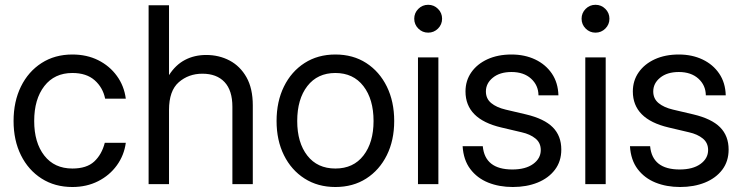

<svg xmlns="http://www.w3.org/2000/svg" viewBox="-20 -749 3020 781"><path d="M274.4 11.7Q203.1 11.7 149.2 -22.7Q95.2 -57.1 65.2 -117.7Q35.2 -178.2 35.2 -256.8Q35.2 -335.9 65.2 -397Q95.2 -458 149.2 -492.7Q203.1 -527.3 274.4 -527.3Q333 -527.3 379.4 -504.2Q425.8 -481 455.3 -440.4Q484.9 -399.9 491.7 -347.7H407.7Q398.4 -393.1 365 -422.6Q331.5 -452.1 274.4 -452.1Q201.7 -452.1 160.4 -398.9Q119.1 -345.7 119.1 -256.8Q119.1 -168.9 160.2 -116.2Q201.2 -63.5 274.4 -63.5Q332.5 -63.5 363.3 -92Q394 -120.6 406.2 -168H491.7Q484.9 -117.2 455.3 -76.4Q425.8 -35.6 379.2 -12Q332.5 11.7 274.4 11.7Z M667.5 -301.8V0H584.5V-727.5H667.5V-443.4Q694.3 -485.4 732.7 -505.4Q771 -525.4 818.8 -525.4Q871.1 -525.4 914.1 -502.7Q957 -480 982.7 -434.6Q1008.3 -389.2 1008.3 -320.3V0H925.3V-314.5Q925.3 -381.3 893.3 -415.3Q861.3 -449.2 803.2 -449.2Q747.1 -449.2 707.3 -414.6Q667.5 -379.9 667.5 -301.8Z M1344.2 11.7Q1272.9 11.7 1219 -22.7Q1165 -57.1 1135 -117.7Q1105 -178.2 1105 -256.8Q1105 -335.9 1135 -397Q1165 -458 1219 -492.7Q1272.9 -527.3 1344.2 -527.3Q1416 -527.3 1469.7 -492.7Q1523.4 -458 1553.5 -397Q1583.5 -335.9 1583.5 -256.8Q1583.5 -178.2 1553.5 -117.7Q1523.4 -57.1 1469.7 -22.7Q1416 11.7 1344.2 11.7ZM1344.2 -63.5Q1417.5 -63.5 1458.5 -116.5Q1499.5 -169.4 1499.5 -256.8Q1499.5 -345.2 1458.3 -398.7Q1417 -452.1 1344.2 -452.1Q1271.5 -452.1 1230.2 -398.9Q1189 -345.7 1189 -256.8Q1189 -168.9 1230 -116.2Q1271 -63.5 1344.2 -63.5Z M1680.2 0V-515.6H1763.2V0ZM1721.7 -616.2Q1698.2 -616.2 1681.6 -632.8Q1665 -649.4 1665 -672.9Q1665 -696.3 1681.6 -712.9Q1698.2 -729.5 1721.7 -729.5Q1745.1 -729.5 1761.7 -712.9Q1778.3 -696.3 1778.3 -672.9Q1778.3 -649.4 1761.7 -632.8Q1745.1 -616.2 1721.7 -616.2Z M2065.9 11.7Q2010.7 11.7 1965.8 -6.3Q1920.9 -24.4 1893.1 -61.3Q1865.2 -98.1 1861.8 -154.3H1943.8Q1952.6 -59.6 2064 -59.6Q2117.7 -59.6 2148.7 -82Q2179.7 -104.5 2179.7 -138.7Q2179.7 -168 2158.2 -185.5Q2136.7 -203.1 2102.1 -210.9L2019 -230.5Q1873.5 -264.6 1873.5 -377Q1873.5 -420.9 1897.2 -454.8Q1920.9 -488.8 1963.1 -508.1Q2005.4 -527.3 2060.5 -527.3Q2114.3 -527.3 2157 -507.1Q2199.7 -486.8 2224.9 -449.7Q2250 -412.6 2251.5 -361.3H2170.4Q2169.9 -402.3 2140.1 -429.2Q2110.4 -456.1 2060.5 -456.1Q2013.2 -456.1 1984.9 -433.1Q1956.5 -410.2 1956.5 -377Q1956.5 -347.7 1978 -329.8Q1999.5 -312 2036.6 -303.2L2119.6 -283.7Q2193.8 -266.1 2228.5 -231.2Q2263.2 -196.3 2263.2 -140.6Q2263.2 -92.8 2237.3 -58.6Q2211.4 -24.4 2166.7 -6.3Q2122.1 11.7 2065.9 11.7Z M2360.8 0V-515.6H2443.8V0ZM2402.3 -616.2Q2378.9 -616.2 2362.3 -632.8Q2345.7 -649.4 2345.7 -672.9Q2345.7 -696.3 2362.3 -712.9Q2378.9 -729.5 2402.3 -729.5Q2425.8 -729.5 2442.4 -712.9Q2459 -696.3 2459 -672.9Q2459 -649.4 2442.4 -632.8Q2425.8 -616.2 2402.3 -616.2Z M2746.6 11.7Q2691.4 11.7 2646.5 -6.3Q2601.6 -24.4 2573.7 -61.3Q2545.9 -98.1 2542.5 -154.3H2624.5Q2633.3 -59.6 2744.6 -59.6Q2798.3 -59.6 2829.3 -82Q2860.4 -104.5 2860.4 -138.7Q2860.4 -168 2838.9 -185.5Q2817.4 -203.1 2782.7 -210.9L2699.7 -230.5Q2554.2 -264.6 2554.2 -377Q2554.2 -420.9 2577.9 -454.8Q2601.6 -488.8 2643.8 -508.1Q2686 -527.3 2741.2 -527.3Q2794.9 -527.3 2837.6 -507.1Q2880.4 -486.8 2905.5 -449.7Q2930.7 -412.6 2932.1 -361.3H2851.1Q2850.6 -402.3 2820.8 -429.2Q2791 -456.1 2741.2 -456.1Q2693.8 -456.1 2665.5 -433.1Q2637.2 -410.2 2637.2 -377Q2637.2 -347.7 2658.7 -329.8Q2680.2 -312 2717.3 -303.2L2800.3 -283.7Q2874.5 -266.1 2909.2 -231.2Q2943.8 -196.3 2943.8 -140.6Q2943.8 -92.8 2918 -58.6Q2892.1 -24.4 2847.4 -6.3Q2802.7 11.7 2746.6 11.7Z"/></svg>

Font: Inter Display
Style: Regular
Weight: 400
Designer: Rasmus Andersson
Foundry: rsms
Version: Version 4.001;git-9221beed3